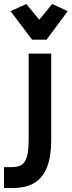

<svg xmlns="http://www.w3.org/2000/svg" viewBox="-83 -719 360 964"><path d="M61 -450V-21C61 96 35 120 -25 120H-63V225H-17C135 225 174 119 174 -17V-450ZM78 -520H151L257 -663L179 -699L114 -620L49 -699L-30 -663Z"/></svg>

Font: Mint Spirit No2
Style: Bold
Weight: 700
Designer: HARENDAL Hirwen
Foundry: Arkandis Digital Foundry.
Version: Version 1.004;FFEdit